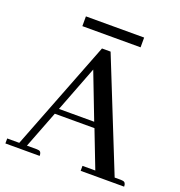

<svg xmlns="http://www.w3.org/2000/svg" viewBox="-128 -812 861 920"><g transform="rotate(20 302.5 -352.0)"><path d="M605.5 0Q605.5 -22.5 589.8 -24.4Q585 -25.4 580.1 -25.4H547.9L323.2 -585.9H279.3L61.5 -25.4H0V0H174.8Q174.8 -22.5 160.2 -24.4Q155.3 -25.4 150.4 -25.4H100.6L173.8 -214.8H376L449.2 -25.4H383.8V0ZM364.3 -243.2H184.6L274.4 -476.6ZM154.3 -654.3H451.2V-704.1H154.3Z"/></g></svg>

Font: Abhaya Libre Medium
Style: Regular
Weight: 500
Designer: Pushpananda Ekanayake, Sol Matas, Pathum Egodawatta
Foundry: Mooniak
Version: Version 1.050 ; ttfautohint (v1.6)